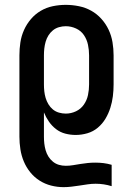

<svg xmlns="http://www.w3.org/2000/svg" viewBox="-20 -548 540 791"><path d="M242 223Q216 223 190.5 216.5Q165 210 143 196Q121 182 104.5 161.5Q88 141 78 117Q68 93 64 67Q60 41 60 15V-320Q60 -347 64 -373.5Q68 -400 79 -424.5Q90 -449 107.5 -469.5Q125 -490 148 -503.5Q171 -517 197.5 -522.5Q224 -528 251 -528Q278 -528 305 -522.5Q332 -517 355.5 -504Q379 -491 397.5 -470.5Q416 -450 427.5 -425.5Q439 -401 443.5 -374Q448 -347 448 -320V-200Q448 -176 445 -151.5Q442 -127 434.5 -103.5Q427 -80 414.5 -59Q402 -38 383 -22Q364 -6 340 1Q316 8 292 8Q270 8 249 2.5Q228 -3 211 -16Q194 -29 181.5 -47Q169 -65 161 -85V15Q161 29 162.5 43Q164 57 168 71Q172 85 179.5 97Q187 109 198 118Q209 127 222.5 131Q236 135 251 135Q266 135 281 132.5Q296 130 311.5 127.5Q327 125 342 123.5Q357 122 373 122Q390 122 406.5 124Q423 126 440 131V219Q424 214 407.5 211.5Q391 209 374 209Q357 209 340.5 211.5Q324 214 307.5 216.5Q291 219 274.5 221Q258 223 242 223ZM251 -80Q273 -80 293 -89.5Q313 -99 325.5 -117Q338 -135 342.5 -156.5Q347 -178 347 -200V-320Q347 -342 342.5 -363.5Q338 -385 326 -403Q314 -421 293.5 -430.5Q273 -440 251 -440Q237 -440 223 -436Q209 -432 198 -423Q187 -414 179.5 -402Q172 -390 168 -376Q164 -362 162.5 -348Q161 -334 161 -320V-200Q161 -186 162.5 -172Q164 -158 168 -144.5Q172 -131 179.5 -118.5Q187 -106 198 -97Q209 -88 223 -84Q237 -80 251 -80Z"/></svg>

Font: Iosevka SS04 Semibold
Style: Regular
Weight: 600
Monospace: yes
Designer: Belleve Invis
Foundry: Belleve Invis
Version: Version 19.0.0; ttfautohint (v1.8.4)